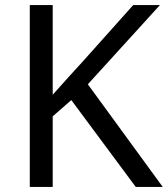

<svg xmlns="http://www.w3.org/2000/svg" viewBox="-20 -734 659 754"><path d="M619 0H513L260 -341L187 -277V0H97V-714H187V-362Q217 -396 248 -430Q279 -464 310 -498L503 -714H608L325 -403Z"/></svg>

Font: Noto Music
Style: Regular
Weight: 400
Designer: Monotype Design Team, Benjamin Yang
Foundry: Monotype Imaging Inc.
Version: Version 2.002; ttfautohint (v1.8.4.7-5d5b)